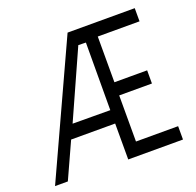

<svg xmlns="http://www.w3.org/2000/svg" viewBox="-123 -830 979 959"><g transform="rotate(-20 366.5 -350.5)"><path d="M200 -264Q252 -264 300.5 -263.5Q349 -263 400 -263Q400 -354 400.5 -442.5Q401 -531 401 -622Q391 -622 381.5 -622.5Q372 -623 361 -623ZM689 -700V-630H467V-387H641V-317H467V-72H691V-1H400V-192H166L79 -1H11L332 -700Z"/></g></svg>

Font: Marvel
Style: Bold
Weight: 700
Designer: Carolina Trebol
Foundry: Carolina Trebol
Version: Version 1.001